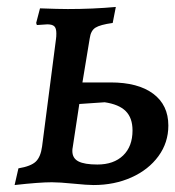

<svg xmlns="http://www.w3.org/2000/svg" viewBox="-20 -524 504 552"><path d="M191 4Q151 0 129 0Q93 0 22 8L33 -40Q69 -46 83 -59.5Q97 -73 101 -103L141 -412Q142 -418 142 -428Q142 -443 136 -448.5Q130 -454 116 -454L86 -452L84 -458L95 -500Q149 -498 175 -498Q247 -498 313 -504L304 -458Q268 -453 254.5 -444.5Q241 -436 238 -414L217 -287H298Q377 -287 420.5 -254.5Q464 -222 464 -163Q464 -114 435.5 -75Q407 -36 358 -14Q309 8 249 8Q231 8 191 4ZM361 -149Q361 -185 341.5 -204.5Q322 -224 281 -230L208 -225L189 -100Q188 -96 188 -90Q188 -69 205.5 -60Q223 -51 260 -51Q307 -51 334 -77Q361 -103 361 -149Z"/></svg>

Font: Alegreya SC Medium
Style: Italic
Weight: 500
Italic angle: -7°
Designer: Juan Pablo del Peral
Foundry: Huerta Tipografica
Version: Version 2.007; ttfautohint (v1.6)